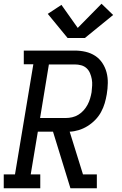

<svg xmlns="http://www.w3.org/2000/svg" viewBox="-30 -1005 650 1025"><path d="M-10 0V-74H50L148 -662H97V-735H369Q399 -735 427 -728.5Q455 -722 478 -707Q501 -692 516.5 -668.5Q532 -645 539 -618Q546 -591 545.5 -561.5Q545 -532 540 -502Q536 -478 529 -454Q522 -430 509.5 -407Q497 -384 478.5 -365Q460 -346 437.5 -332Q415 -318 390.5 -310.5Q366 -303 342 -302L413 -74H487V0H346L253 -302H172L134 -74H185V0ZM321 -375Q338 -375 355.5 -379Q373 -383 388.5 -392.5Q404 -402 416.5 -416Q429 -430 437.5 -446Q446 -462 451 -479Q456 -496 459 -513Q461 -531 462 -548.5Q463 -566 460 -582.5Q457 -599 450.5 -614.5Q444 -630 432 -641Q420 -652 403.5 -656.5Q387 -661 369 -661H231L184 -375ZM331 -802 225 -931 298 -979 385 -856 512 -985 574 -925 423 -802Z"/></svg>

Font: Iosevka Etoile Oblique
Style: Regular
Weight: 400
Italic angle: -9°
Designer: Belleve Invis
Foundry: Belleve Invis
Version: Version 15.5.2; ttfautohint (v1.8.4)